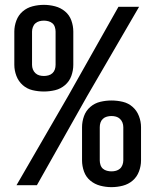

<svg xmlns="http://www.w3.org/2000/svg" viewBox="-20 -763 640 791"><path d="M161 -386Q137 -386 114 -391.5Q91 -397 73.5 -412.5Q56 -428 47.5 -450.5Q39 -473 39 -496V-633Q39 -656 47.5 -678.5Q56 -701 73.5 -716Q91 -731 114 -737Q137 -743 161 -743Q184 -743 207 -737Q230 -731 248 -716Q266 -701 274 -678.5Q282 -656 282 -633V-496Q282 -473 274 -450.5Q266 -428 248 -412.5Q230 -397 207 -391.5Q184 -386 161 -386ZM48 0 261 -368 468 -735H553L339 -367L132 0ZM161 -450Q170 -450 179.5 -452.5Q189 -455 196 -461.5Q203 -468 206 -477Q209 -486 209 -496V-633Q209 -642 206 -651.5Q203 -661 196 -667Q189 -673 179.5 -675.5Q170 -678 161 -678Q151 -678 142 -675.5Q133 -673 126 -667Q119 -661 115.5 -651.5Q112 -642 112 -633V-496Q112 -486 115.5 -477Q119 -468 126 -461.5Q133 -455 142 -452.5Q151 -450 161 -450ZM439 8Q416 8 393 2Q370 -4 352 -19Q334 -34 326 -56.5Q318 -79 318 -102V-239Q318 -262 326 -284.5Q334 -307 352 -322.5Q370 -338 393 -343.5Q416 -349 439 -349Q463 -349 486 -343.5Q509 -338 526.5 -322.5Q544 -307 552.5 -284.5Q561 -262 561 -239V-102Q561 -79 552.5 -56.5Q544 -34 526.5 -19Q509 -4 486 2Q463 8 439 8ZM439 -57Q449 -57 458 -59.5Q467 -62 474 -68Q481 -74 484.5 -83.5Q488 -93 488 -102V-239Q488 -249 484.5 -258Q481 -267 474 -273.5Q467 -280 458 -282.5Q449 -285 439 -285Q430 -285 420.5 -282.5Q411 -280 404 -273.5Q397 -267 394 -258Q391 -249 391 -239V-102Q391 -93 394 -83.5Q397 -74 404 -68Q411 -62 420.5 -59.5Q430 -57 439 -57Z"/></svg>

Font: Iosevka Etoile
Style: Regular
Weight: 400
Designer: Belleve Invis
Foundry: Belleve Invis
Version: Version 33.2.4